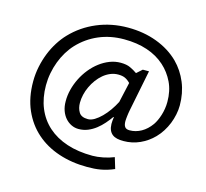

<svg xmlns="http://www.w3.org/2000/svg" viewBox="-113 -752 1147 1067"><g transform="rotate(15 460.0 -218.5)"><path d="M635.3 -417H670.9L623 -177.2Q621.6 -170.4 620.4 -162.4Q619.1 -154.3 618.2 -146Q617.2 -137.7 616.5 -129.9Q615.7 -122.1 615.7 -116.2Q615.7 -93.8 623.8 -83Q631.8 -72.3 650.9 -72.3Q686 -72.3 717.8 -90.1Q749.5 -107.9 773.9 -142.1Q781.7 -153.3 788.8 -168.5Q795.9 -183.6 801.5 -201.4Q807.1 -219.2 810.3 -239Q813.5 -258.8 813.5 -278.8Q813.5 -342.8 790 -391.4Q766.6 -439.9 727.5 -475.1Q684.6 -513.7 625.5 -533.4Q566.4 -553.2 492.2 -553.2Q413.6 -553.2 347.7 -525.1Q281.7 -497.1 231.4 -443.8Q210 -420.9 192.6 -392.3Q175.3 -363.8 163.1 -331.5Q150.9 -299.3 144.3 -264.4Q137.7 -229.5 137.7 -194.3Q137.7 -121.6 161.6 -63.7Q185.5 -5.9 230.7 34.4Q275.9 74.7 340.8 96.2Q405.8 117.7 488.3 117.7Q501.5 117.7 517.1 116Q532.7 114.3 548.8 111.1Q564.9 107.9 580.8 103.3Q596.7 98.6 610.8 92.8L629.9 156.2Q609.4 165 590.8 170.7Q572.3 176.3 553.5 179.7Q534.7 183.1 515.6 184.3Q496.6 185.5 475.6 185.5Q387.2 185.5 311.8 160.4Q236.3 135.3 181.2 86.7Q126 38.1 94.7 -33Q63.5 -104 63.5 -195.8Q63.5 -240.2 72.3 -282.2Q81.1 -324.2 96.2 -361.8Q111.3 -399.4 132.1 -431.9Q152.8 -464.4 176.8 -489.3Q236.8 -552.2 319.1 -586.9Q401.4 -621.6 496.6 -621.6Q587.4 -621.6 663.1 -593Q738.8 -564.5 791.5 -512.7Q835.9 -468.3 860.6 -408.4Q885.3 -348.6 885.3 -277.8Q885.3 -252 879.6 -224.9Q874 -197.8 863.8 -172.1Q853.5 -146.5 838.6 -123Q823.7 -99.6 805.2 -80.6Q771.5 -45.9 727.3 -25.9Q683.1 -5.9 632.8 -5.9Q612.8 -5.9 596.7 -9.5Q580.6 -13.2 569.3 -22Q558.1 -30.8 551.8 -44.9Q545.4 -59.1 544.9 -80.6Q544.9 -89.4 545.7 -99.4Q546.4 -109.4 548.3 -120.6H545.4Q530.8 -100.1 513.2 -79.8Q495.6 -59.6 474.4 -43Q453.1 -26.4 428.2 -16.1Q403.3 -5.9 375 -5.9Q353 -5.9 333.3 -15.4Q313.5 -24.9 298.6 -42Q283.7 -59.1 275.1 -83Q266.6 -106.9 266.6 -136.2Q266.1 -169.9 274.9 -204.3Q283.7 -238.8 299.6 -270.5Q315.4 -302.2 337.9 -330.1Q360.4 -357.9 387.5 -378.4Q414.6 -398.9 444.8 -410.6Q475.1 -422.4 507.3 -422.4Q541.5 -422.4 563 -412.1Q573.7 -407.2 583.7 -401.4Q593.8 -395.5 603.5 -388.7ZM581.1 -325.7Q565.4 -341.8 550 -348.6Q534.7 -355.5 511.2 -355.5Q487.3 -355.5 465.8 -346.4Q444.3 -337.4 426 -322Q407.7 -306.6 392.8 -286.4Q377.9 -266.1 367.2 -243.2Q356.4 -220.2 350.8 -196Q345.2 -171.9 345.2 -149.4Q345.2 -118.2 358.9 -95.7Q372.6 -72.3 411.1 -72.3Q429.2 -72.3 449 -84.2Q468.8 -96.2 488 -115.5Q507.3 -134.8 524.7 -159.4Q542 -184.1 555.2 -210Z"/></g></svg>

Font: PT Astra Sans
Style: Italic
Weight: 400
Italic angle: -16°
Designer: A.Korolkova, I. Chaeva
Foundry: ParaType Ltd
Version: Version 1.001; ttfautohint (v1.6)